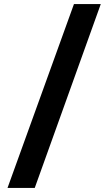

<svg xmlns="http://www.w3.org/2000/svg" viewBox="-20 -845 522 945"><path d="M476 -825 151 80H17L344 -825Z"/></svg>

Font: Yaldevi ExtraLight
Style: Regular
Weight: 200
Designer: Sol Matas, Rajitha Manaperi, Kosala Senevirathne
Foundry: Mooniak
Version: Version 1.100